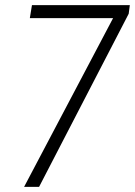

<svg xmlns="http://www.w3.org/2000/svg" viewBox="-20 -731 528 751"><path d="M483.4 -677.2 132.8 0H74.2L422.4 -660.2H96.7L105 -710.9H487.8Z"/></svg>

Font: TypoPRO Roboto
Style: Italic
Weight: 300
Italic angle: -12°
Designer: Google
Version: Version 2.136; 2016